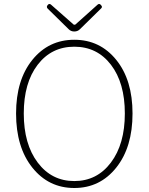

<svg xmlns="http://www.w3.org/2000/svg" viewBox="-20 -941 754 974"><path d="M61.5 -365.2Q61.5 -535.2 144 -637.2Q226.6 -739.3 356.9 -739.3Q487.3 -739.3 569.8 -637.2Q652.3 -535.2 652.3 -365.2Q652.3 -194.3 569.8 -90.8Q487.3 12.7 356.9 12.7Q226.6 12.7 144 -90.8Q61.5 -194.3 61.5 -365.2ZM613.3 -365.2Q613.3 -520.5 543 -612.3Q472.7 -704.1 356.9 -704.1Q241.2 -704.1 170.9 -612.3Q100.6 -520.5 100.6 -365.2Q100.6 -210 171.4 -116.2Q242.2 -22.5 356.9 -22.5Q471.7 -22.5 542.5 -116.2Q613.3 -210 613.3 -365.2ZM328.1 -793 221.7 -897.5Q217.8 -901.4 217.8 -906.2Q217.8 -911.1 221.7 -915Q225.6 -920.9 230.5 -920.9Q235.4 -920.9 239.3 -917L353.5 -816.4Q355.5 -815.4 357.9 -815.4Q360.4 -815.4 362.3 -816.4L474.6 -917Q478.5 -920.9 483.4 -920.9Q488.3 -920.9 492.2 -915Q497.1 -911.1 497.1 -906.2Q497.1 -901.4 492.2 -897.5L385.7 -793Q374 -781.2 356.9 -781.2Q339.8 -781.2 328.1 -793Z"/></svg>

Font: Gen Jyuu Gothic ExtraLight
Style: Regular
Weight: 100
Designer: [Source Han Sans]
Ryoko NISHIZUKA  (kana & ideographs); Paul D. Hunt (Latin, Greek & Cyrillic); Wenlong ZHANG  (bopomofo
Version: Version 1.002.20150607